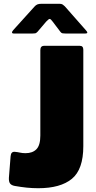

<svg xmlns="http://www.w3.org/2000/svg" viewBox="-20 -984 507 1014"><path d="M420 -212Q420 -89 359.5 -39.5Q299 10 182 10Q151 10 121.5 7Q92 4 58 -2Q41 -5 33.5 -14.5Q26 -24 27 -45L36 -159Q38 -185 60 -182Q72 -181 85.5 -178Q99 -175 115 -175Q152 -175 172.5 -196Q193 -217 193 -268V-719Q193 -742 213 -742H402Q420 -742 420 -721V-212ZM299 -816 258 -870Q248 -884 242.5 -884Q237 -884 224 -870L178 -816Q171 -809 166.5 -808Q162 -807 152 -807H53Q44 -807 43.5 -812Q43 -817 50 -825L162 -949Q169 -957 177 -960.5Q185 -964 199 -964H294Q305 -964 311 -960Q317 -956 322 -951L433 -825Q450 -807 431 -807H326Q317 -807 310.5 -808Q304 -809 299 -816Z"/></svg>

Font: Libre Franklin Thin Black
Style: Regular
Weight: 900
Version: Version 3.000